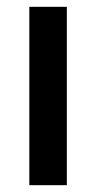

<svg xmlns="http://www.w3.org/2000/svg" viewBox="-20 -543 282 563"><path d="M66 0V-523H176V0Z"/></svg>

Font: Raleway-v4020 SemiBold
Style: Regular
Weight: 600
Designer: Matt McInerney, Pablo Impallari, Rodrigo Fuenzalida
Foundry: Matt McInerney, Pablo Impallari, Rodrigo Fuenzalida
Version: Version 4.020;PS 004.020;hotconv 1.0.88;makeotf.lib2.5.64775